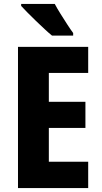

<svg xmlns="http://www.w3.org/2000/svg" viewBox="-20 -951 514 971"><path d="M426 0H71V-714H426V-582H227V-436H412V-304H227V-133H426ZM257 -931Q268 -910 285.5 -882Q303 -854 320.5 -827Q338 -800 350 -784V-771H243Q228 -783 206.5 -803Q185 -823 162 -845Q139 -867 119 -887.5Q99 -908 87 -921V-931Z"/></svg>

Font: Noto Sans Gujarati UI Condensed ExtraBold
Style: Regular
Weight: 800
Width: 3
Designer: Jelle Bosma - Monotype Design Team, Universal Thirst
Foundry: Monotype Imaging Inc.
Version: Version 2.106; ttfautohint (v1.8.4.7-5d5b)